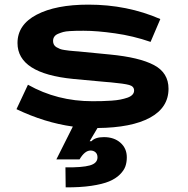

<svg xmlns="http://www.w3.org/2000/svg" viewBox="-20 -535 807 825"><path d="M627 -355Q551.8 -380.9 474.1 -391.8Q396.5 -402.8 340.8 -402.8Q338.9 -402.8 335 -402.8Q317.4 -402.8 307.4 -402.6Q297.4 -402.3 279.8 -401.4Q262.2 -400.4 251.7 -397.5Q241.2 -394.5 230 -389.9Q218.8 -385.3 213.4 -377.4Q208 -369.6 208 -358.9Q208 -350.1 211.7 -343.3Q215.3 -336.4 222.9 -332Q230.5 -327.6 237.8 -324.7Q245.1 -321.8 257.3 -320.1Q269.5 -318.4 277.3 -317.4Q285.2 -316.4 298.6 -315.4Q312 -314.5 316.9 -314L452.1 -300.8Q579.1 -288.6 641.6 -255.4Q704.1 -222.2 704.1 -153.8Q704.1 -72.8 624.8 -29.5Q545.4 13.7 398.9 15.1L365.2 71.8H373Q388.7 54.2 426.8 54.2Q470.2 54.2 497.6 78.4Q524.9 102.5 524.9 141.1Q524.9 162.1 518.8 179.7Q512.7 197.3 495.1 214.8Q477.5 232.4 449 244.4Q420.4 256.3 372.8 263.4Q325.2 270.5 262.2 270L261.2 184.1Q333 185.1 366 175.8Q398.9 166.5 398.9 141.1Q398.9 127 390.4 119.4Q381.8 111.8 369.1 111.8Q344.2 111.8 321.8 149.9H222.2L293 8.8Q172.4 -7.8 50.8 -65.9L100.1 -170.9Q225.6 -100.1 377 -100.1Q400.4 -100.1 418.5 -100.6Q436.5 -101.1 458.7 -102.5Q481 -104 497.1 -107.2Q513.2 -110.4 527.3 -115.2Q541.5 -120.1 548.8 -127.9Q556.2 -135.7 556.2 -146Q556.2 -164.1 534.9 -169.9Q513.7 -175.8 455.6 -181.2Q440.4 -182.1 432.1 -183.1L294.9 -195.8Q55.2 -219.2 55.2 -350.1Q55.2 -428.7 137.5 -471.9Q219.7 -515.1 359.9 -515.1Q526.9 -515.1 668.9 -453.1Z"/></svg>

Font: Messapia Bold
Style: Regular
Weight: 400
Designer: Luca Marsano
Foundry: Collletttivo
Version: Version 1.000;FEAKit 1.0